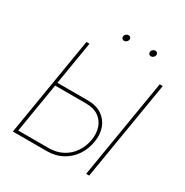

<svg xmlns="http://www.w3.org/2000/svg" viewBox="-200 -1060 1177 1222"><g transform="rotate(30 388.5 -449.5)"><path d="M143.6 -410.2H377Q439.5 -410.2 480.5 -382.6Q521.5 -355 538.6 -308.6Q555.7 -262.2 546.4 -205.6Q536.6 -145.5 505.1 -99.1Q473.6 -52.7 424.3 -26.4Q375 0 312.5 0H63L183.6 -727.5H206.1L89.4 -22.5H312.5Q369.1 -22.5 413.6 -45.9Q458 -69.3 486.6 -110.8Q515.1 -152.3 523.9 -205.6Q532.2 -255.9 518.3 -297.1Q504.4 -338.4 469 -363Q433.6 -387.7 377 -387.7H139.6ZM744.6 -727.5 624 0H601.6L722.2 -727.5ZM584 -853.5Q574.7 -853.5 569.1 -860.4Q563.5 -867.2 564.9 -876.5Q566.4 -886.2 574.5 -892.8Q582.5 -899.4 591.8 -899.4Q601.6 -899.4 606.9 -892.8Q612.3 -886.2 610.8 -876.5Q609.4 -867.2 601.6 -860.4Q593.8 -853.5 584 -853.5ZM386.7 -853.5Q377.4 -853.5 371.8 -860.4Q366.2 -867.2 367.7 -876.5Q369.1 -886.2 377.2 -892.8Q385.3 -899.4 394.5 -899.4Q404.3 -899.4 409.7 -892.8Q415 -886.2 413.6 -876.5Q412.1 -867.2 404.3 -860.4Q396.5 -853.5 386.7 -853.5Z"/></g></svg>

Font: Inter 17pt Thin
Style: Italic
Weight: 250
Italic angle: -9.3988°
Version: Version 4.001;git-66647c0bb